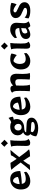

<svg xmlns="http://www.w3.org/2000/svg" viewBox="1614 -2270 837 4104"><g transform="rotate(-90 2032.0 -218.5)"><path d="M33 -191Q33 -257 61 -308.5Q89 -360 139.5 -389Q190 -418 255 -418Q340 -418 384 -364Q428 -310 428 -204Q373 -191 298.5 -181.5Q224 -172 152 -171Q160 -127 185 -106.5Q210 -86 256 -86Q345 -86 401 -124L413 -78Q381 -38 326.5 -13.5Q272 11 215 11Q127 11 80 -41.5Q33 -94 33 -191ZM301 -253Q299 -298 273 -328.5Q247 -359 208 -359Q181 -342 165 -303Q149 -264 148 -216Q191 -221 233 -231Q275 -241 301 -253Z M610 -195Q563 -262 519 -317Q475 -372 453 -392Q508 -413 602 -413Q630 -363 688 -280Q730 -337 745.5 -362.5Q761 -388 764 -402Q818 -413 879 -413Q816 -343 726 -226Q776 -155 823 -95.5Q870 -36 892 -15Q837 6 743 6Q706 -57 649 -140Q599 -72 581.5 -43.5Q564 -15 561 0Q508 6 446 6Q515 -69 610 -195Z M964 -73Q964 -110 966 -178Q968 -242 968 -272Q968 -312 963 -347Q958 -382 949 -397Q983 -408 1015 -412.5Q1047 -417 1086 -417Q1081 -388 1077.5 -327.5Q1074 -267 1074 -192Q1074 -137 1077.5 -108Q1081 -79 1088.5 -62Q1096 -45 1113 -27Q1094 -9 1071.5 0Q1049 9 1031 9Q994 9 979 -9Q964 -27 964 -73ZM946 -542Q980 -583 1021 -617Q1059 -572 1096 -542Q1061 -502 1021 -467Q991 -504 946 -542Z M1170 137Q1170 104 1182.5 70.5Q1195 37 1218 10Q1184 -9 1184 -49Q1184 -79 1203 -103Q1222 -127 1256 -142Q1225 -160 1208 -190.5Q1191 -221 1191 -260Q1191 -306 1214.5 -342Q1238 -378 1280.5 -398Q1323 -418 1377 -418Q1432 -418 1469 -397Q1513 -410 1563 -454Q1574 -433 1581.5 -405.5Q1589 -378 1589 -361Q1559 -346 1524 -343Q1539 -315 1539 -277Q1539 -231 1514.5 -195Q1490 -159 1447 -139Q1404 -119 1349 -119Q1307 -119 1281.5 -107.5Q1256 -96 1256 -77L1444 -67Q1505 -62 1536.5 -35.5Q1568 -9 1568 38Q1568 78 1539 110.5Q1510 143 1459.5 161.5Q1409 180 1347 180Q1291 180 1245.5 169Q1200 158 1170 137ZM1436 -246Q1436 -277 1419 -298.5Q1402 -320 1372 -329Q1338 -329 1316 -306Q1294 -283 1294 -248Q1294 -214 1313 -194Q1332 -174 1364 -174Q1398 -174 1417 -193Q1436 -212 1436 -246ZM1477 62Q1477 45 1463 38.5Q1449 32 1414 30L1271 22Q1261 43 1257 62Q1295 108 1372 108Q1419 108 1448 95Q1477 82 1477 62Z M1622 -191Q1622 -257 1650 -308.5Q1678 -360 1728.5 -389Q1779 -418 1844 -418Q1929 -418 1973 -364Q2017 -310 2017 -204Q1962 -191 1887.5 -181.5Q1813 -172 1741 -171Q1749 -127 1774 -106.5Q1799 -86 1845 -86Q1934 -86 1990 -124L2002 -78Q1970 -38 1915.5 -13.5Q1861 11 1804 11Q1716 11 1669 -41.5Q1622 -94 1622 -191ZM1890 -253Q1888 -298 1862 -328.5Q1836 -359 1797 -359Q1770 -342 1754 -303Q1738 -264 1737 -216Q1780 -221 1822 -231Q1864 -241 1890 -253Z M2134 0Q2141 -100 2141 -213Q2141 -268 2137.5 -297Q2134 -326 2126.5 -343Q2119 -360 2102 -378Q2122 -397 2146 -405.5Q2170 -414 2189 -414Q2247 -414 2255 -355Q2282 -385 2317 -401.5Q2352 -418 2390 -418Q2507 -418 2507 -280L2505 -217L2503 -150Q2503 -45 2523 0Q2495 6 2450 6Q2419 6 2384 0Q2391 -109 2391 -235Q2391 -275 2376 -292.5Q2361 -310 2328 -310Q2285 -310 2256 -290L2255 -261Q2253 -197 2253 -150Q2253 -45 2273 0Q2245 6 2210 6Q2168 6 2134 0Z M2599 -191Q2599 -257 2627.5 -308.5Q2656 -360 2707 -389Q2758 -418 2823 -418Q2891 -418 2938 -394Q2938 -373 2928.5 -338.5Q2919 -304 2907 -278Q2870 -311 2835 -330Q2800 -349 2776 -349Q2749 -332 2733 -296.5Q2717 -261 2717 -217Q2717 -151 2742.5 -119Q2768 -87 2824 -87Q2859 -87 2890 -96.5Q2921 -106 2943 -124L2951 -73Q2923 -35 2877 -12Q2831 11 2783 11Q2694 11 2646.5 -41.5Q2599 -94 2599 -191Z M3043 -73Q3043 -110 3045 -178Q3047 -242 3047 -272Q3047 -312 3042 -347Q3037 -382 3028 -397Q3062 -408 3094 -412.5Q3126 -417 3165 -417Q3160 -388 3156.5 -327.5Q3153 -267 3153 -192Q3153 -137 3156.5 -108Q3160 -79 3167.5 -62Q3175 -45 3192 -27Q3173 -9 3150.5 0Q3128 9 3110 9Q3073 9 3058 -9Q3043 -27 3043 -73ZM3025 -542Q3059 -583 3100 -617Q3138 -572 3175 -542Q3140 -502 3100 -467Q3070 -504 3025 -542Z M3250 -83Q3250 -146 3308 -181Q3366 -216 3485 -225Q3483 -271 3464.5 -290.5Q3446 -310 3403 -310Q3370 -310 3336 -300Q3302 -290 3277 -273L3269 -319Q3299 -363 3348.5 -390.5Q3398 -418 3449 -418Q3521 -418 3559 -383.5Q3597 -349 3597 -284Q3597 -248 3592 -203Q3588 -155 3588 -132Q3588 -95 3596 -73.5Q3604 -52 3627 -27Q3583 5 3526 11Q3499 -8 3487 -40Q3451 -16 3413.5 -2.5Q3376 11 3345 11Q3300 11 3275 -15Q3250 -41 3250 -83ZM3478 -84V-92Q3478 -120 3481 -145L3484 -182Q3428 -177 3398 -157Q3368 -137 3368 -103Q3368 -88 3375.5 -73Q3383 -58 3395 -50Q3437 -55 3478 -84Z M3691 -25Q3691 -68 3709 -111Q3729 -87 3762.5 -72.5Q3796 -58 3837 -58Q3916 -58 3916 -98Q3916 -115 3898 -126.5Q3880 -138 3840 -154Q3796 -171 3767.5 -187Q3739 -203 3718 -231.5Q3697 -260 3697 -302Q3697 -355 3743.5 -386.5Q3790 -418 3866 -418Q3956 -418 4022 -394Q4022 -373 4012 -337Q4002 -301 3990 -282Q3953 -313 3917 -331Q3881 -349 3855 -349Q3839 -346 3828.5 -336.5Q3818 -327 3818 -316Q3818 -297 3836.5 -285Q3855 -273 3898 -254Q3940 -236 3968 -220Q3996 -204 4016 -178Q4036 -152 4036 -114Q4036 -55 3988.5 -22Q3941 11 3854 11Q3751 11 3691 -25Z"/></g></svg>

Font: Mirza SemiBold
Style: Regular
Weight: 600
Designer: Arabic design by Kourosh Beigpour, Latin design by Eduardo Tunni, engineering by Lasse Fister
Version: Version 1.0010g